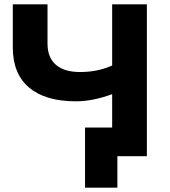

<svg xmlns="http://www.w3.org/2000/svg" viewBox="-20 -720 784 885"><path d="M657 -700V0H521V145H372V-132H497V-286Q407 -253 330 -253Q189 -253 114 -316.5Q39 -380 39 -501V-700H199V-519Q199 -455 237.5 -421.5Q276 -388 349 -388Q430 -388 497 -418V-700Z"/></svg>

Font: CMG Sans
Style: Bold
Weight: 700
Designer: Julieta Ulanovsky
Foundry: Julieta Ulanovsky
Version: Version 7.200